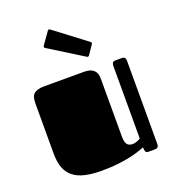

<svg xmlns="http://www.w3.org/2000/svg" viewBox="-140 -873 888 988"><g transform="rotate(-20 304.0 -379.0)"><path d="M404.8 -119.1Q404.8 -91.3 413.8 -78.1Q422.9 -64.9 444.8 -64.9Q456.1 -64.9 468.5 -69.8Q481 -74.7 487.8 -79.1V-477.1Q487.8 -485.4 491.5 -492.7Q495.1 -500 507.8 -500H539.1Q543.5 -500 547.9 -499.5Q552.2 -499 555.4 -496.8Q558.6 -494.6 560.8 -490Q563 -485.4 563 -477.1V-22.9Q563 -14.6 560.8 -10Q558.6 -5.4 555.4 -3.2Q552.2 -1 547.9 -0.5Q543.5 0 539.1 0H507.8Q495.1 0 491.5 -7.3Q487.8 -14.6 487.8 -30.8Q477.1 -26.9 457.8 -20Q438.5 -13.2 409.2 -6.6Q379.9 0 340.1 4.9Q300.3 9.8 249 9.8Q196.3 9.8 158 1Q119.6 -7.8 94.5 -27.6Q69.3 -47.4 57.1 -79.1Q44.9 -110.8 44.9 -157.2V-432.1Q44.9 -448.7 47.9 -461.7Q50.8 -474.6 59.1 -482.9Q67.4 -491.2 82 -495.6Q96.7 -500 120.1 -500H334Q362.3 -500 377 -491.7Q391.6 -483.4 397.9 -471.2Q404.3 -459 404.5 -444.8Q404.8 -430.7 404.8 -418.9ZM189 -684.1Q184.6 -687 184.6 -691.4Q184.6 -694.8 188 -698.7L232.9 -762.2Q236.3 -766.6 240.2 -766.6Q243.2 -766.6 247.1 -763.7L419.9 -632.8Q424.3 -628.9 424.3 -625.5Q424.3 -622.1 421.4 -618.7L388.7 -570.8Q385.7 -565.9 380.4 -565.9Q378.9 -565.9 377.4 -566.9Q376 -567.9 374 -568.8Z"/></g></svg>

Font: Fascinate Cyrillic
Style: Regular
Weight: 900
Designer: Denis Ignatov
Foundry: Astigmatic (AOETI)
Version: Version 1.00 November 30, 2018, initial release